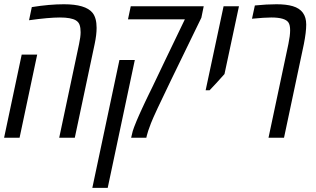

<svg xmlns="http://www.w3.org/2000/svg" viewBox="-22 -660 1512 920"><path d="M284.2 -639.6Q388.2 -639.6 421.4 -598.6Q440.9 -574.2 440.9 -526.4Q440.9 -493.2 431.6 -449.2L336.4 0H261.7L356.9 -449.2Q364.3 -483.9 364.3 -505.4Q364.3 -526.9 359.4 -540.8Q354.5 -554.7 341.3 -562.5Q318.4 -576.2 265.1 -576.2Q211.9 -576.2 117.2 -563L130.4 -626Q214.8 -639.6 284.2 -639.6ZM71.8 0H-2.4L82 -398.4H156.2Z M942.9 -575.2 797.9 -276.9Q717.3 -110.8 701.4 -69.6Q685.5 -28.3 681.6 -10.7L679.2 0H606.4L608.9 -10.7Q613.3 -32.7 620.6 -51Q627.9 -69.3 632.6 -81.1Q637.2 -92.8 645.5 -110.8Q653.8 -128.9 659.2 -140.9Q664.6 -152.8 674.8 -174.3Q685.1 -195.8 690.4 -206.8Q695.8 -217.8 707.8 -242.2Q719.7 -266.6 769.8 -372.1Q819.8 -477.5 863.8 -567.4H591.3L604.5 -629.9H954.1ZM494.1 240.2H420.4L550.3 -372.6H624Z M1123 -629.9 1053.7 -305.2Q1010.7 -256.8 982.4 -227.5H963.4L1049.3 -629.9Z M1199.2 -633.8Q1255.9 -639.6 1303 -639.6Q1350.1 -639.6 1380.9 -630.4Q1445.3 -611.3 1445.3 -542.5Q1445.3 -506.3 1434.1 -449.2L1338.9 0H1264.6L1359.9 -449.2Q1368.2 -489.3 1368.2 -514.6Q1368.2 -540 1360.4 -551.8Q1344.7 -576.2 1277.8 -576.2Q1246.1 -576.2 1185.5 -570.3Z"/></svg>

Font: Open Sans Hebrew Condensed
Style: Italic
Weight: 400
Width: 3
Italic angle: -12°
Foundry: Ascender Corporation, Yanek Iontef
Version: Version 2.001;PS 002.001;hotconv 1.0.70;makeotf.lib2.5.58329